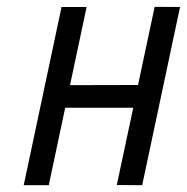

<svg xmlns="http://www.w3.org/2000/svg" viewBox="-20 -545 550 565"><path d="M161.1 -524.4H234.9L186 -294.4L386.2 -294.9L435.1 -524.9L509.8 -524.4L398.4 0L323.7 -0.5L372.1 -228H171.9L123.5 0H49.8Z"/></svg>

Font: Tuffy
Style: Italic
Weight: 400
Italic angle: -12°
Designer: Thatcher Ulrich, Karoly Barta and Michael Everson
Version: Version 001.271